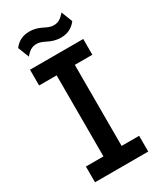

<svg xmlns="http://www.w3.org/2000/svg" viewBox="-219 -958 869 1034"><g transform="rotate(-30 215.5 -441.0)"><path d="M50 0H381V-98H272V-602H381V-700H50V-602H159V-98H50ZM53 -833 80 -764C101 -790 121 -803 149 -803C194 -803 214 -766 283 -766C321 -766 353 -780 378 -813L351 -882C329 -856 309 -843 282 -843C236 -843 217 -880 148 -880C110 -880 78 -866 53 -833Z"/></g></svg>

Font: Finlandica Medium
Style: Regular
Weight: 500
Designer: Niklas Ekholm, Juho Hiilivirta, Jaakko Suomalainen
Foundry: Helsinki Type Studio
Version: Version 2.000;Glyphs 3.2 (3202)